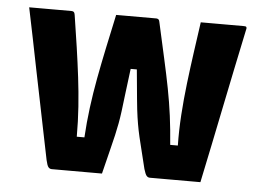

<svg xmlns="http://www.w3.org/2000/svg" viewBox="-44 -596 887 651"><g transform="rotate(5 400.0 -270.0)"><path d="M326 -540H462Q465 -540 467.5 -539Q470 -538 471.5 -536Q473 -534 474 -529Q489 -461 501 -407.5Q513 -354 522 -307.5Q531 -261 537 -215.5Q543 -170 547 -117H573Q572 -168 575.5 -221.5Q579 -275 585.5 -329.5Q592 -384 599.5 -437.5Q607 -491 614 -540Q637 -540 662 -540Q687 -540 712 -540Q737 -540 760 -540Q764 -540 766.5 -539.5Q769 -539 770 -536Q771 -533 769 -527Q755 -461 741.5 -395.5Q728 -330 714.5 -264Q701 -198 687.5 -132Q674 -66 660 0Q641 0 619 0Q597 0 574 0Q551 0 529 0Q507 0 488 0Q481 0 476.5 -5.5Q472 -11 467 -28Q455 -78 447.5 -107.5Q440 -137 436 -157Q432 -177 428.5 -200.5Q425 -224 421.5 -261Q418 -298 412 -362H391Q384 -309 380 -274.5Q376 -240 373 -217Q370 -194 366.5 -175Q363 -156 358 -134Q353 -112 345 -80.5Q337 -49 325 0Q299 0 268 0Q237 0 207 0Q177 0 154 0Q147 0 142.5 -5.5Q138 -11 134 -29Q124 -77 114 -127Q104 -177 93.5 -228Q83 -279 72.5 -331Q62 -383 51.5 -435.5Q41 -488 30 -540Q52 -540 76.5 -540Q101 -540 125.5 -540Q150 -540 173 -540Q177 -540 179.5 -539Q182 -538 183.5 -535.5Q185 -533 186 -527Q195 -470 202.5 -418.5Q210 -367 216 -318Q222 -269 225.5 -219.5Q229 -170 229 -117H255Q258 -168 264.5 -218.5Q271 -269 280.5 -320Q290 -371 301.5 -425.5Q313 -480 326 -540Z"/></g></svg>

Font: Recursive ExtraBold
Style: Regular
Weight: 800
Version: Version 1.085